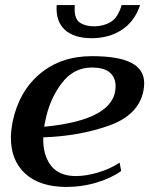

<svg xmlns="http://www.w3.org/2000/svg" viewBox="-20 -729 590 759"><path d="M204 -709H276Q275 -703 275 -693Q275 -653 296.5 -639Q318 -625 352 -625Q389 -625 417.5 -642Q446 -659 461 -709H534Q512 -644 461.5 -611Q411 -578 342 -578Q273 -578 236.5 -611Q200 -644 204 -709ZM550 -400Q550 -387 547 -370Q528 -274 411 -232.5Q294 -191 151 -186Q149 -117 181 -75Q213 -33 280 -33Q320 -33 367.5 -47Q415 -61 453 -86L459 -53Q422 -26 364 -8Q306 10 243 10Q138 10 80.5 -42Q23 -94 23 -185Q23 -210 30 -248Q55 -368 138 -437.5Q221 -507 343 -507Q449 -507 499.5 -480.5Q550 -454 550 -400ZM342 -462Q271 -462 223.5 -399.5Q176 -337 159 -251Q157 -244 155 -228Q437 -255 437 -388Q437 -422 414.5 -442Q392 -462 342 -462Z"/></svg>

Font: Trirong SemiBold
Style: Italic
Weight: 600
Italic angle: -12°
Designer: Katatrad Team
Foundry: CadsonDemak
Version: Version 1.001